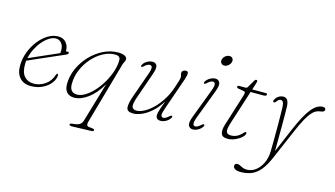

<svg xmlns="http://www.w3.org/2000/svg" viewBox="-99 -1021 2830 1621"><g transform="rotate(15 1316.0 -211.0)"><path d="M377 -136.5Q375 -103 349.5 -70Q324 -37 279.8 -14.8Q235.5 7.5 176.5 7.5Q114.5 7.5 79.8 -31.5Q45 -70.5 46.5 -139.5Q47.5 -199.5 69.2 -256.5Q91 -313.5 126.8 -358.8Q162.5 -404 206.2 -430.8Q250 -457.5 295.5 -457.5Q339.5 -457.5 364.2 -428.8Q389 -400 389 -360Q389 -349.5 401.5 -353Q416 -358 416 -344Q416 -334 396.5 -325.5Q366.5 -312.5 321.5 -293Q276.5 -273.5 228.8 -252.5Q181 -231.5 142.2 -214.5Q103.5 -197.5 86 -189.5Q84.5 -176 84 -162.5Q82 -89 113.2 -53.8Q144.5 -18.5 196 -18.5Q247 -18.5 293.5 -49.2Q340 -80 359 -139.5Q362 -150.5 369 -150.5Q377.5 -150.5 377 -136.5ZM281 -435.5Q254 -435.5 224.8 -417.8Q195.5 -400 168.2 -368.8Q141 -337.5 120.2 -297.2Q99.5 -257 90 -212.5Q108.5 -220.5 140 -234.5Q171.5 -248.5 208.8 -264.8Q246 -281 282.5 -297.2Q319 -313.5 347 -325.5Q349 -335 349 -352Q349 -388.5 330 -412Q311 -435.5 281 -435.5Z M605 246.5Q595 247 586.8 244Q578.5 241 578.5 234Q578.5 231 583.5 227.8Q588.5 224.5 603 223.5Q644 220 662 208.8Q680 197.5 687 174.5L789.5 -172Q739.5 -85 676.5 -38.8Q613.5 7.5 557 7.5Q517 7.5 493.2 -16.2Q469.5 -40 469.5 -88.5Q469.5 -158.5 499 -224.5Q528.5 -290.5 578.2 -343Q628 -395.5 690.5 -426.5Q753 -457.5 819 -457.5Q856 -457.5 876.5 -447Q897 -436.5 897 -418.5Q897 -405.5 889.5 -393.2Q882 -381 877 -362L725.5 174Q715.5 210.5 740.5 213.5L775 218Q791 219.5 791 228Q791 240.5 774.5 241ZM508.5 -99.5Q508.5 -60.5 525.5 -42.2Q542.5 -24 572 -24Q607 -24 645 -47.5Q683 -71 718.5 -110.2Q754 -149.5 782.2 -198.2Q810.5 -247 827.2 -298.5Q844 -350 844 -397Q844 -434 799 -434Q745.5 -434 694 -406Q642.5 -378 600.5 -330.5Q558.5 -283 533.5 -223.2Q508.5 -163.5 508.5 -99.5Z M1395 -58Q1403.5 -53.5 1395.5 -40Q1382 -18.5 1358.5 -5.5Q1335 7.5 1312.5 7.5Q1270.5 7.5 1270.5 -31Q1270.5 -42 1273.8 -56.8Q1277 -71.5 1285.5 -96.2Q1294 -121 1310 -162Q1270.5 -99.5 1227.2 -62.2Q1184 -25 1143.8 -8.8Q1103.5 7.5 1072.5 7.5Q1018 7.5 1014.2 -28.2Q1010.5 -64 1035.5 -133.5L1113 -353Q1127 -392.5 1123.8 -409Q1120.5 -425.5 1104 -425.5Q1094 -425.5 1083.2 -420.2Q1072.5 -415 1058.5 -402Q1051.5 -396 1047 -392.8Q1042.5 -389.5 1038 -392Q1030 -395.5 1037.5 -409Q1049.5 -430.5 1073 -443.8Q1096.5 -457 1120 -457Q1149 -457 1158 -434.2Q1167 -411.5 1148 -358L1068.5 -130.5Q1047 -68.5 1054.2 -45.8Q1061.5 -23 1094 -23Q1121 -23 1156.8 -40.8Q1192.5 -58.5 1230 -93.8Q1267.5 -129 1301.2 -181Q1335 -233 1357.5 -300.5Q1368.5 -334.5 1374 -352.2Q1379.5 -370 1381.2 -378.2Q1383 -386.5 1383 -392Q1383 -401 1379.8 -409.5Q1376.5 -418 1376.5 -428.5Q1376.5 -441.5 1387.2 -449.2Q1398 -457 1412.5 -457Q1428.5 -457 1431 -440.5Q1433.5 -424 1418 -379.5L1321 -100.5Q1305.5 -57 1308.2 -40.2Q1311 -23.5 1328.5 -23.5Q1337 -23.5 1348 -29Q1359 -34.5 1374 -48Q1380.5 -53.5 1385.2 -56.8Q1390 -60 1395 -58Z M1710.5 -582.5Q1692.5 -582.5 1682.8 -595.8Q1673 -609 1678 -627Q1683 -646.5 1699.8 -659.2Q1716.5 -672 1734.5 -672Q1753 -672 1762.2 -659.2Q1771.5 -646.5 1766.5 -627Q1761.5 -609 1745.2 -595.8Q1729 -582.5 1710.5 -582.5ZM1601 -100.5Q1584.5 -56.5 1588 -39.8Q1591.5 -23 1609 -23Q1626 -23 1654.5 -48Q1661 -53.5 1666 -56.8Q1671 -60 1675.5 -58Q1684 -53.5 1676 -40Q1664.5 -20.5 1641 -6.8Q1617.5 7 1593.5 7Q1566.5 7 1555.2 -15.8Q1544 -38.5 1565 -93.5L1661.5 -349Q1678 -392 1674.8 -409.5Q1671.5 -427 1654.5 -427Q1635.5 -427 1608.5 -402Q1602 -396 1597 -392.8Q1592 -389.5 1587.5 -392Q1579 -396 1587 -409.5Q1600 -430.5 1623.8 -443.8Q1647.5 -457 1669.5 -457Q1696.5 -457 1707.5 -434Q1718.5 -411 1697.5 -356Z M1927 -417 1876.5 -426Q1863 -428.5 1863 -438.5Q1863 -449 1878.5 -449H1933Q1945 -449 1950.5 -458.5L1989.5 -525.5Q1995.5 -536 2005 -536Q2014.5 -536 2014.5 -525Q2014.5 -520.5 2012.8 -514.5Q2011 -508.5 2008.5 -500.5L1992 -449H2110Q2123.5 -449 2123.5 -439.5Q2123.5 -424.5 2096.5 -424.5H1984L1890 -131Q1869.5 -67 1878.2 -47Q1887 -27 1917 -27Q1945.5 -27 1969.8 -38.8Q1994 -50.5 2019 -78.5Q2026 -87 2032.5 -87Q2040 -87 2040 -78.5Q2040 -62.5 2018.8 -42.5Q1997.5 -22.5 1964.5 -7.5Q1931.5 7.5 1896.5 7.5Q1850.5 7.5 1840.8 -22Q1831 -51.5 1846.5 -101L1932.5 -374.5Q1939.5 -396.5 1938.8 -405.5Q1938 -414.5 1927 -417Z M2403.5 -210Q2460.5 -344 2508.2 -402.8Q2556 -461.5 2605.5 -461.5Q2631.5 -461.5 2631.5 -442.5Q2631.5 -422 2598 -419Q2578 -417 2559.5 -408Q2541 -399 2521.2 -376.5Q2501.5 -354 2478.2 -311.8Q2455 -269.5 2425.5 -201L2313 60Q2282 132.5 2247.8 174Q2213.5 215.5 2171.8 232.8Q2130 250 2076 250Q2045 250 2028 239.8Q2011 229.5 2011 215Q2011 191 2036 191Q2046.5 191 2058.5 197.5Q2070.5 204 2086 210.5Q2101.5 217 2123.5 217Q2163 217 2197.8 191.2Q2232.5 165.5 2254.5 119.5Q2276.5 73.5 2278 13.5Q2278.5 -18.5 2279 -68Q2279.5 -117.5 2279.5 -173.5Q2279.5 -229.5 2279 -281.2Q2278.5 -333 2277.5 -369Q2276 -426 2248.5 -426Q2231 -426 2215.5 -404Q2204.5 -388.5 2195 -391.5Q2184.5 -394.5 2191 -410Q2200 -431 2220 -444.8Q2240 -458.5 2264 -458.5Q2308.5 -458.5 2312.5 -387.5Q2313 -369 2313.5 -325.8Q2314 -282.5 2313.8 -225.8Q2313.5 -169 2313.2 -108.8Q2313 -48.5 2312.5 3.5Z"/></g></svg>

Font: Fraunces 9pt Soft Thin
Style: Italic
Weight: 100
Italic angle: -16°
Version: Version 1.000;[b76b70a41]